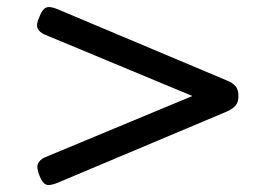

<svg xmlns="http://www.w3.org/2000/svg" viewBox="-20 -724 803 550"><path d="M144 -200Q122 -191 111.5 -195.5Q101 -200 93 -221Q84 -243 88.5 -254.5Q93 -266 108 -273L531 -449L108 -625Q92 -632 87.5 -643.5Q83 -655 93 -676Q101 -697 111.5 -702Q122 -707 144 -698L631 -493Q648 -486 655.5 -476Q663 -466 663 -449Q663 -432 655.5 -422.5Q648 -413 631 -405Z"/></svg>

Font: Playwrite IT Moderna
Style: Regular
Weight: 400
Designer: Veronika Burian, José Scaglione
Foundry: TypeTogether
Version: Version 1.002